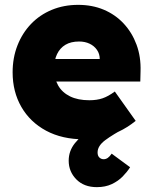

<svg xmlns="http://www.w3.org/2000/svg" viewBox="-20 -564 626 791"><path d="M263 98Q263 58 288.5 26Q314 -6 361 -35.5Q408 -65 471 -95L501 -40Q445 -10 413.5 13.5Q382 37 382 64Q382 78 389.5 85Q397 92 407 92Q416 92 424 86.5Q432 81 440 69L516 125Q504 144 485.5 163Q467 182 440.5 194.5Q414 207 379 207Q326 207 294.5 175Q263 143 263 98ZM32 -266Q32 -326 52 -377Q72 -428 108 -465.5Q144 -503 193.5 -523.5Q243 -544 302 -544Q360 -544 407.5 -524Q455 -504 489.5 -467Q524 -430 542.5 -380Q561 -330 559 -270L558 -228H138L115 -321H409L391 -301V-320Q391 -342 379.5 -358.5Q368 -375 349 -384Q330 -393 306 -393Q272 -393 249.5 -379.5Q227 -366 215 -341Q203 -316 203 -281Q203 -241 219.5 -212Q236 -183 268.5 -167Q301 -151 348 -151Q379 -151 402.5 -159Q426 -167 453 -187L539 -66Q504 -38 468.5 -21.5Q433 -5 398 2.5Q363 10 327 10Q236 10 170 -25.5Q104 -61 68 -123.5Q32 -186 32 -266Z"/></svg>

Font: Mach ExtraBold
Style: Regular
Weight: 800
Version: Version 1.002